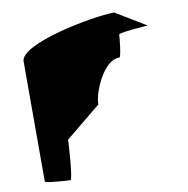

<svg xmlns="http://www.w3.org/2000/svg" viewBox="-79 -780 841 857"><g transform="rotate(-10 341.5 -351.5)"><path d="M58 -14C58 -6 162 0 172 0C183 0 193 -172 193 -180L353 -311C353 -370 412 -501 479 -501H482C490 -501 499 -591 499 -602C499 -612 639 -620 631 -620L494 -703C396 -703 58 -638 58 -558Z"/></g></svg>

Font: Ampere
Style: Ext
Weight: 400
Version: Version 1